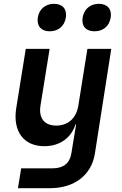

<svg xmlns="http://www.w3.org/2000/svg" viewBox="-20 -806 640 1006"><path d="M475 -642C520 -642 553 -669 560 -714C567 -758 543 -786 498 -786C453 -786 420 -758 413 -714C406 -669 430 -642 475 -642ZM240 -642C285 -642 318 -669 325 -714C332 -758 308 -786 263 -786C218 -786 185 -758 178 -714C172 -669 196 -642 240 -642ZM74 180H242C370 180 459 111 477 0L563 -550H438L391 -256C381 -187 337 -148 275 -148C213 -148 182 -186 192 -252L240 -550H115L65 -239C46 -118 104 -40 212 -40C293 -40 353 -83 376 -155H379L361 -46L354 -3C346 49 312 76 256 76H91Z"/></svg>

Font: JetBrains Mono
Style: Bold Italic
Weight: 558
Italic angle: -9°
Monospace: yes
Designer: Philipp Nurullin, Konstantin Bulenkov
Foundry: JetBrains
Version: Version 2.305